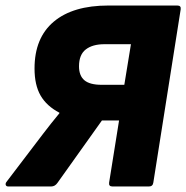

<svg xmlns="http://www.w3.org/2000/svg" viewBox="-38 -675 674 695"><path d="M-8 0Q-15 0 -17 -5Q-19 -10 -15 -16L119 -192Q133 -210 147 -228Q161 -246 177 -265V-267Q131 -291 109 -329Q87 -367 87 -427Q87 -538 156.5 -596.5Q226 -655 354 -655H604Q618 -655 616 -641L517 -14Q515 0 501 0H369Q355 0 357 -14L393 -239H331L170 -13Q161 0 147 0ZM330 -368H412L436 -515H340Q297 -515 272.5 -496Q248 -477 248 -435Q248 -401 267.5 -384.5Q287 -368 330 -368Z"/></svg>

Font: Sofia Sans Black
Style: Italic
Weight: 900
Italic angle: -9°
Version: Version 4.100-B